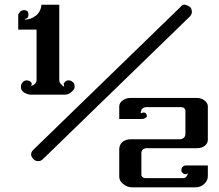

<svg xmlns="http://www.w3.org/2000/svg" viewBox="-20 -696 930 817"><path d="M82.8 -302.3Q69 -311.5 69 -324.7Q69 -337.9 76.4 -346Q83.9 -354 93.1 -354Q102.3 -354 108.6 -349.4Q114.9 -344.8 114.9 -339.7Q114.9 -334.5 112.6 -331Q118.4 -331 127 -337.9Q135.6 -344.8 135.6 -356.3V-570.1H57.5V-634.5Q66.7 -652.9 81.6 -652.9Q101.1 -652.9 101.1 -634.5Q101.1 -616.1 86.2 -616.1V-612.6Q111.5 -612.6 133.3 -629.9Q154 -647.1 156.3 -675.9H232.2V-356.3Q232.2 -343.7 240.2 -337.4Q248.3 -331 246 -331L252.9 -327.6Q252.9 -333.3 250.6 -339.1Q250.6 -340.2 256.3 -347.1Q262.1 -354 271.8 -354Q281.6 -354 289.7 -347.1Q297.7 -340.2 297.7 -327.6Q297.7 -314.9 283.9 -304.6Q271.3 -293.1 255.2 -293.1H112.6Q97.7 -293.1 82.8 -302.3ZM121.8 -19.5Q102.3 -40.2 123 -59.8L748.3 -666.7Q757.5 -679.3 770.1 -675.3Q782.8 -671.3 788.5 -666.1Q794.3 -660.9 795.4 -652.9Q800 -637.9 787.4 -625.3L162.1 -18.4Q154 -10.3 142 -10.3Q129.9 -10.3 121.8 -19.5ZM606.9 -65.5Q581.6 -65.5 581.6 -43.7V48.3Q581.6 54 586.8 58Q592 62.1 597.7 62.1H758.6Q767.8 62.1 773.6 54.6Q779.3 47.1 779.3 41.4Q771.3 48.3 761.5 43.1Q751.7 37.9 751.7 28.7Q751.7 19.5 757.5 13.8Q763.2 8 771.3 8H864.4V54Q864.4 72.4 848.9 86.8Q833.3 101.1 811.5 101.1H542.5Q521.8 101.1 504.6 87.4Q487.4 73.6 487.4 56.3V-60.9Q487.4 -79.3 501.1 -92Q516.1 -103.4 535.6 -103.4H744.8Q755.2 -103.4 762.1 -109.8Q769 -116.1 769 -126.4V-226.4Q769 -231 763.8 -235.6Q758.6 -240.2 749.4 -240.2H602.3Q594.3 -240.2 587.9 -235.6Q581.6 -231 581.6 -226.4Q575.9 -211.5 581.6 -214.9Q586.2 -217.2 592.5 -217.2Q598.9 -217.2 602.3 -210.9Q605.7 -204.6 605.2 -201.1Q604.6 -197.7 598.3 -193.7Q592 -189.7 583.9 -189.7H487.4V-243.7Q487.4 -257.5 501.7 -268.4Q516.1 -279.3 535.6 -279.3H816.1Q836.8 -279.3 850.6 -268.4Q864.4 -257.5 864.4 -243.7V-101.1Q864.4 -86.2 851.7 -75.9Q839.1 -65.5 819.5 -65.5Z"/></svg>

Font: Dhurjati
Style: Regular
Weight: 400
Designer: Purushoth Kumar Guthula
Foundry: Andhrapradesh Society for Knowledge Networks
Version: Version 1.0.5; ttfautohint (v1.2.25-373a) -l 7 -r 28 -G 50 -